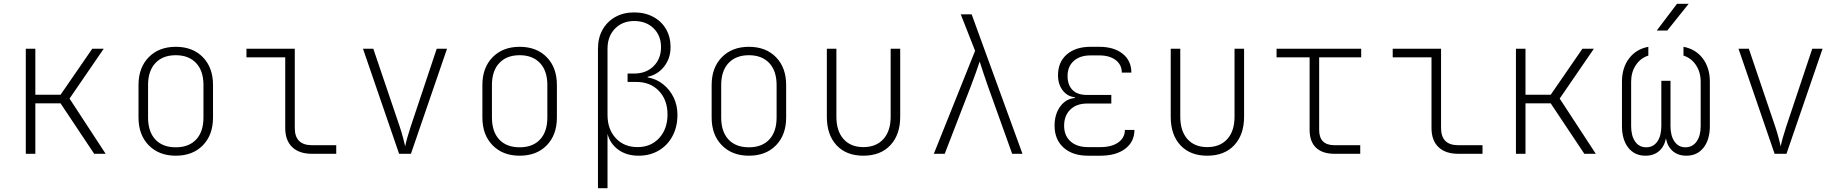

<svg xmlns="http://www.w3.org/2000/svg" viewBox="-20 -805 9640 1005"><path d="M115 0V-550H165V-309H297L463 -550H523L344 -289L533 0H473L297 -264H165V0Z M900 10Q812 10 758.5 -44.5Q705 -99 705 -190V-360Q705 -451 758.5 -505.5Q812 -560 900 -560Q989 -560 1042 -505.5Q1095 -451 1095 -360V-190Q1095 -99 1042 -44.5Q989 10 900 10ZM900 -34Q969 -34 1007 -75Q1045 -116 1045 -190V-360Q1045 -434 1006.5 -475Q968 -516 900 -516Q832 -516 793.5 -475Q755 -434 755 -360V-190Q755 -116 793 -75Q831 -34 900 -34Z M1613 0Q1546 0 1509.5 -35Q1473 -70 1473 -135V-505H1270V-550H1523V-135Q1523 -45 1613 -45H1740V0Z M2069 0 1880 -550H1934L2073 -140Q2082 -113 2089.5 -84.5Q2097 -56 2101 -39Q2104 -56 2112 -84.5Q2120 -113 2129 -140L2266 -550H2320L2131 0Z M2700 10Q2612 10 2558.5 -44.5Q2505 -99 2505 -190V-360Q2505 -451 2558.5 -505.5Q2612 -560 2700 -560Q2789 -560 2842 -505.5Q2895 -451 2895 -360V-190Q2895 -99 2842 -44.5Q2789 10 2700 10ZM2700 -34Q2769 -34 2807 -75Q2845 -116 2845 -190V-360Q2845 -434 2806.5 -475Q2768 -516 2700 -516Q2632 -516 2593.5 -475Q2555 -434 2555 -360V-190Q2555 -116 2593 -75Q2631 -34 2700 -34Z M3110 180V-550Q3110 -607 3134 -649.5Q3158 -692 3200.5 -716Q3243 -740 3299 -740Q3356 -740 3399 -717Q3442 -694 3466 -653Q3490 -612 3490 -558Q3490 -500 3456.5 -457Q3423 -414 3370 -403V-400Q3416 -392 3451 -364Q3486 -336 3506 -295Q3526 -254 3526 -204Q3526 -141 3500 -92.5Q3474 -44 3428 -17Q3382 10 3323 10Q3260 10 3217 -21Q3174 -52 3160 -104V180ZM3317 -35Q3387 -35 3430.5 -82.5Q3474 -130 3474 -206Q3474 -282 3429 -329Q3384 -376 3312 -376H3265V-420H3299Q3362 -420 3401 -458.5Q3440 -497 3440 -558Q3440 -619 3401 -657Q3362 -695 3299 -695Q3238 -695 3199 -655Q3160 -615 3160 -550V-203Q3160 -128 3203.5 -81.5Q3247 -35 3317 -35Z M3900 10Q3812 10 3758.5 -44.5Q3705 -99 3705 -190V-360Q3705 -451 3758.5 -505.5Q3812 -560 3900 -560Q3989 -560 4042 -505.5Q4095 -451 4095 -360V-190Q4095 -99 4042 -44.5Q3989 10 3900 10ZM3900 -34Q3969 -34 4007 -75Q4045 -116 4045 -190V-360Q4045 -434 4006.5 -475Q3968 -516 3900 -516Q3832 -516 3793.5 -475Q3755 -434 3755 -360V-190Q3755 -116 3793 -75Q3831 -34 3900 -34Z M4499 10Q4410 10 4359 -44.5Q4308 -99 4308 -194V-550H4358V-194Q4358 -119 4395.5 -77Q4433 -35 4499 -35Q4566 -35 4604 -77Q4642 -119 4642 -194V-550H4692V-194Q4692 -100 4640.5 -45Q4589 10 4499 10Z M4868 0 5084 -539 5009 -730H5066L5332 0H5278L5150 -357Q5138 -390 5126.5 -426Q5115 -462 5108 -483Q5101 -462 5088.5 -426Q5076 -390 5063 -357L4925 0Z M5740 10H5675Q5594 10 5547 -32.5Q5500 -75 5500 -147Q5500 -207 5529.5 -247.5Q5559 -288 5606 -292V-296Q5567 -300 5542.5 -332Q5518 -364 5518 -411Q5518 -480 5564 -520Q5610 -560 5688 -560H5734Q5811 -560 5856.5 -523.5Q5902 -487 5902 -425H5852Q5852 -466 5820 -490.5Q5788 -515 5734 -515H5688Q5633 -515 5600.5 -486Q5568 -457 5568 -407Q5568 -361 5593.5 -334.5Q5619 -308 5670 -308H5797V-263H5670Q5615 -263 5582.5 -231.5Q5550 -200 5550 -147Q5550 -95 5583.5 -65Q5617 -35 5675 -35H5740Q5799 -35 5833.5 -59.5Q5868 -84 5868 -125H5918Q5918 -63 5870 -26.5Q5822 10 5740 10Z M6299 10Q6210 10 6159 -44.5Q6108 -99 6108 -194V-550H6158V-194Q6158 -119 6195.5 -77Q6233 -35 6299 -35Q6366 -35 6404 -77Q6442 -119 6442 -194V-550H6492V-194Q6492 -100 6440.5 -45Q6389 10 6299 10Z M6965 0Q6902 0 6868.5 -32Q6835 -64 6835 -125V-505H6662V-550H7105V-505H6885V-125Q6885 -45 6965 -45H7100V0Z M7613 0Q7546 0 7509.5 -35Q7473 -70 7473 -135V-505H7270V-550H7523V-135Q7523 -45 7613 -45H7740V0Z M7915 0V-550H7965V-309H8097L8263 -550H8323L8144 -289L8333 0H8273L8097 -264H7965V0Z M8593 10Q8536 10 8503 -32Q8470 -74 8470 -145V-377Q8470 -450 8507 -499Q8544 -548 8608 -560V-514Q8567 -501 8542.5 -464Q8518 -427 8518 -377V-145Q8518 -94 8539 -64Q8560 -34 8597 -34Q8634 -34 8655 -64Q8676 -94 8676 -145V-382H8724V-145Q8724 -94 8745 -64Q8766 -34 8802 -34Q8839 -34 8860.5 -64Q8882 -94 8882 -145V-377Q8882 -427 8857.5 -464Q8833 -501 8792 -514V-560Q8856 -548 8893 -499Q8930 -450 8930 -377V-145Q8930 -74 8897 -32Q8864 10 8807 10Q8764 10 8736 -14Q8708 -38 8700 -81Q8692 -38 8664 -14Q8636 10 8593 10ZM8652 -645 8758 -785H8819L8707 -645Z M9269 0 9080 -550H9134L9273 -140Q9282 -113 9289.5 -84.5Q9297 -56 9301 -39Q9304 -56 9312 -84.5Q9320 -113 9329 -140L9466 -550H9520L9331 0Z"/></svg>

Font: JetBrains Mono NL Thin
Style: Regular
Weight: 100
Monospace: yes
Designer: Philipp Nurullin, Konstantin Bulenkov
Foundry: JetBrains
Version: Version 2.305; ttfautohint (v1.8.4.7-5d5b)